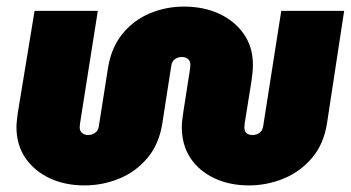

<svg xmlns="http://www.w3.org/2000/svg" viewBox="-20 -550 1066 583"><path d="M237 13Q177 13 130.5 -9Q84 -31 57 -70.5Q30 -110 30 -164Q30 -175 31.5 -186Q33 -197 34 -207L85 -517H277L225 -188Q222 -170 222 -163Q222 -152 229.5 -146Q237 -140 248 -140Q259 -140 268.5 -146.5Q278 -153 280 -166L308 -344Q318 -406 352 -447.5Q386 -489 435 -509.5Q484 -530 538 -530Q599 -530 646 -508Q693 -486 720.5 -446.5Q748 -407 748 -353Q748 -341 746.5 -327.5Q745 -314 743 -300L725 -188Q724 -183 723 -175.5Q722 -168 722 -163Q722 -151 729 -145.5Q736 -140 747 -140Q758 -140 767.5 -146.5Q777 -153 779 -166L834 -517H1025L973 -176Q963 -112 927 -70Q891 -28 840.5 -7.5Q790 13 736 13Q677 13 630.5 -9Q584 -31 558 -70.5Q532 -110 532 -165Q532 -177 534 -190Q536 -203 537 -212L556 -334Q557 -340 557.5 -345.5Q558 -351 558 -354Q558 -365 550.5 -371Q543 -377 532 -377Q521 -377 511.5 -370.5Q502 -364 500 -350L473 -176Q463 -112 427.5 -70Q392 -28 341.5 -7.5Q291 13 237 13Z"/></svg>

Font: MuseoModerno Thin Black
Style: Italic
Weight: 900
Italic angle: -9°
Version: Version 1.003